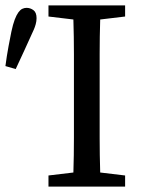

<svg xmlns="http://www.w3.org/2000/svg" viewBox="-29 -689 526 709"><path d="M244 -310V-359Q244 -424 244 -488Q244 -552 242 -617L150 -628V-669H433V-628L341 -617Q339 -554 339 -489.5Q339 -425 339 -359V-310Q339 -245 339 -181Q339 -117 341 -52L433 -41V0H150V-41L242 -52Q244 -115 244 -179.5Q244 -244 244 -310ZM-9 -445Q-4 -483 2.5 -518Q9 -553 13 -572Q19 -600 25.5 -617Q32 -634 39 -643.5Q46 -653 53.5 -656.5Q61 -660 69 -660Q83 -660 94.5 -651.5Q106 -643 106 -622Q106 -611 103 -600Q100 -589 96 -580Q77 -538 61 -503Q45 -468 29 -434Z"/></svg>

Font: Source Serif Pro
Style: Regular
Weight: 400
Designer: Frank Grießhammer
Foundry: Adobe Systems Incorporated
Version: Version 2.000;PS 1.000;hotconv 16.6.51;makeotf.lib2.5.65220